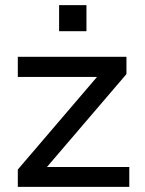

<svg xmlns="http://www.w3.org/2000/svg" viewBox="-20 -724 562 744"><path d="M49 0V-67L356 -426H49V-504H470V-437L162 -77H481V0ZM209 -603V-704H315V-603Z"/></svg>

Font: Mulish SemiBold
Style: Regular
Weight: 600
Designer: Vernon Adams
Foundry: Vernon Adams
Version: Version 3.603; ttfautohint (v1.8.3)